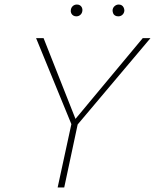

<svg xmlns="http://www.w3.org/2000/svg" viewBox="-20 -826 683 846"><path d="M315 -269 300 -287 609 -658H643ZM234 0 296 -286H324L263 0ZM299 -268 139 -658H172L319 -286ZM316 -754Q309 -754 303 -757.5Q297 -761 294 -767.5Q291 -774 292 -781Q293 -792 300.5 -799Q308 -806 319 -806Q327 -806 332.5 -802.5Q338 -799 341 -792.5Q344 -786 343 -779Q342 -768 334.5 -761Q327 -754 316 -754ZM501 -754Q493 -754 487 -757.5Q481 -761 478.5 -767.5Q476 -774 476 -781Q477 -792 485 -799Q493 -806 503 -806Q511 -806 516.5 -802.5Q522 -799 525 -792.5Q528 -786 528 -779Q527 -768 519.5 -761Q512 -754 501 -754Z"/></svg>

Font: Ysabeau Office Thin
Style: Italic
Weight: 250
Italic angle: -12°
Designer: Christian Thalmann (Catharsis Fonts)
Version: Version 2.001;gftools[0.9.30]; featfreeze: tnum,lnum,ss02